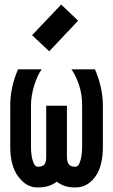

<svg xmlns="http://www.w3.org/2000/svg" viewBox="-20 -800 490 832"><path d="M193.4 -577.6 119.1 -647.5 245.1 -780.3 318.4 -710.4ZM391.6 -499.5Q425.8 -419.4 425.8 -342.8V-164.6Q425.8 -78.1 391.8 -33Q357.9 12.2 307.6 12.2H302.7Q257.8 12.2 226.1 -12.7Q194.3 12.2 145.5 12.2H140.6Q94.7 12.2 59.6 -34.2Q24.4 -80.6 24.4 -164.1V-342.8Q24.4 -421.9 58.1 -499.5H160.6Q142.6 -475.1 128.4 -430.2Q114.3 -385.3 114.3 -342.8V-164.1Q114.3 -128.4 122.1 -103Q129.9 -77.6 143.1 -77.6H145.5Q163.6 -77.6 171.9 -86.9Q180.2 -96.2 180.2 -120.6V-341.8H270V-120.6Q270 -77.6 302.7 -77.6H307.6Q320.3 -77.6 328.1 -103Q335.9 -128.4 335.9 -164.6V-342.8Q335.9 -394 321.5 -434.8Q307.1 -475.6 289.6 -499.5Z"/></svg>

Font: Anka/Coder Narrow
Style: Bold
Weight: 700
Width: 3
Monospace: yes
Version: Version 001.100